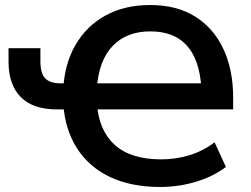

<svg xmlns="http://www.w3.org/2000/svg" viewBox="-20 -735 1002 765"><path d="M618 10Q502 10 418 -30Q334 -70 286.5 -144.5Q239 -219 232 -322L261 -299H208Q111 -299 62.5 -348.5Q14 -398 14 -489V-543H141V-491Q141 -443 160 -423Q179 -403 221 -403H249L232 -379Q237 -480 280.5 -555.5Q324 -631 400 -673Q476 -715 578 -715Q685 -715 758.5 -668.5Q832 -622 870.5 -539Q909 -456 909 -346V-299H336L366 -323Q374 -214 438 -157Q502 -100 623 -100Q680 -100 734.5 -116.5Q789 -133 835 -168L880 -70Q831 -32 761.5 -11Q692 10 618 10ZM579 -610Q485 -610 429.5 -552.5Q374 -495 366 -385L340 -403H812L783 -352Q783 -480 731.5 -545Q680 -610 579 -610Z"/></svg>

Font: NunitoSans3
Style: Bold
Weight: 700
Designer: Vernon Adams
Foundry: Vernon Adams
Version: Version 3.101;gftools[0.9.27]